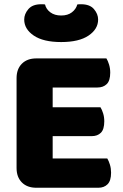

<svg xmlns="http://www.w3.org/2000/svg" viewBox="-20 -881 581 904"><path d="M58 -513Q58 -556 83 -581Q108 -606 151 -606H481Q488 -595 493.5 -577Q499 -559 499 -539Q499 -501 482.5 -485Q466 -469 439 -469H228V-376H453Q460 -365 465.5 -347.5Q471 -330 471 -310Q471 -272 455 -256Q439 -240 412 -240H228V-135H485Q492 -124 497.5 -106Q503 -88 503 -68Q503 -30 486.5 -13.5Q470 3 443 3H151Q108 3 83 -22Q58 -47 58 -90ZM268 -683Q184 -683 139 -713.5Q94 -744 94 -789Q94 -815 113.5 -838Q133 -861 174 -861Q179 -861 183 -861Q187 -861 192 -860Q197 -838 217 -823Q237 -808 268 -808Q299 -808 318.5 -823Q338 -838 344 -860Q349 -861 353 -861Q357 -861 362 -861Q403 -861 422.5 -838Q442 -815 442 -789Q442 -744 397 -713.5Q352 -683 268 -683Z"/></svg>

Font: Baloo Bhaijaan
Style: Regular
Weight: 400
Designer: Devika Bhansali and Ek Type
Foundry: Ek Type
Version: Version 1.443;PS 1.000;hotconv 16.6.51;makeotf.lib2.5.65220;